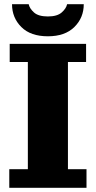

<svg xmlns="http://www.w3.org/2000/svg" viewBox="-20 -890 454 910"><path d="M24 0V-88H112V-596H26V-682H388V-596H302V-88H390V0ZM207 -718Q125 -718 81 -762Q37 -806 37 -870H116Q120 -850 141 -831Q162 -812 207 -812Q251 -812 272.5 -831Q294 -850 298 -870H377Q377 -806 332.5 -762Q288 -718 207 -718Z"/></svg>

Font: Montagu Slab 144pt
Style: Bold
Weight: 700
Designer: Florian Karsten
Foundry: Florian Karsten
Version: Version 1.000